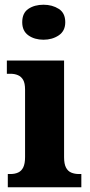

<svg xmlns="http://www.w3.org/2000/svg" viewBox="-20 -792 382 812"><path d="M13 0V-56H24Q43 -56 57 -62.5Q71 -69 78.5 -84.5Q86 -100 86 -128V-413Q86 -440 78 -454Q70 -468 56 -474Q42 -480 25 -480H9V-536H251V-127Q251 -99 259 -83.5Q267 -68 281.5 -62Q296 -56 314 -56H324V0ZM164 -624Q126 -624 100 -642.5Q74 -661 74 -698Q74 -737 100 -754.5Q126 -772 164 -772Q201 -772 228.5 -754.5Q256 -737 256 -698Q256 -661 228.5 -642.5Q201 -624 164 -624Z"/></svg>

Font: Noto Serif Khmer SemiCondensed ExtraBold
Style: Regular
Weight: 800
Width: 4
Designer: Danh Hong and the Monotype Design Team
Foundry: Monotype Imaging Inc.
Version: Version 2.004